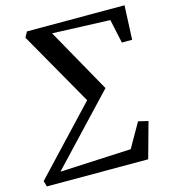

<svg xmlns="http://www.w3.org/2000/svg" viewBox="-122 -832 818 921"><g transform="rotate(-15 286.5 -371.5)"><path d="M82 -716 97 -743H581.5L574 -573.5H523L497.5 -692L211 -703L390.5 -383L78 -51.5L431.5 -68.5L500 -188.5L549 -177L500 0H-3L-11.5 -28.5L290.5 -349.5Z"/></g></svg>

Font: Merriweather 72pt
Style: Italic
Weight: 400
Italic angle: -7.8°
Version: Version 2.101